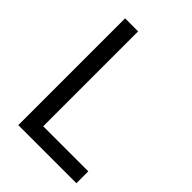

<svg xmlns="http://www.w3.org/2000/svg" viewBox="-210 -817 915 915"><g transform="rotate(45 247.0 -360.0)"><path d="M84 0V-719.7H171.9V-80.1H475.6V0Z"/></g></svg>

Font: Reddit Sans
Style: Regular
Weight: 400
Designer: Stephen Hutchings
Foundry: Reddit
Version: Version 1.014